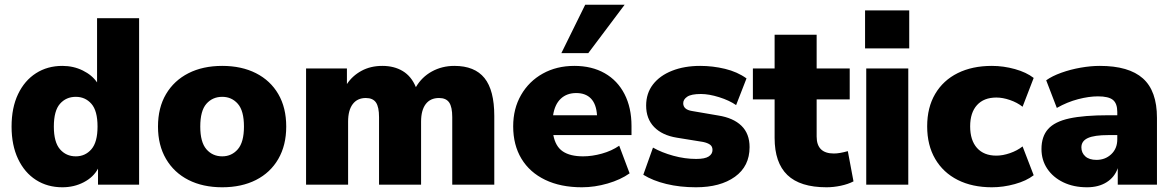

<svg xmlns="http://www.w3.org/2000/svg" viewBox="-20 -782 4968 813"><path d="M244 11Q181 11 132.5 -20Q84 -51 56.5 -109Q29 -167 29 -246Q29 -326 56.5 -383.5Q84 -441 132.5 -472Q181 -503 244 -503Q291 -503 330.5 -483.5Q370 -464 391 -433V-705H569V0H395V-68Q376 -32 335 -10.5Q294 11 244 11ZM301 -120Q341 -120 367 -150Q393 -180 393 -246Q393 -313 367 -342.5Q341 -372 301 -372Q260 -372 234 -342.5Q208 -313 208 -246Q208 -180 234 -150Q260 -120 301 -120Z M921 11Q839 11 778 -20Q717 -51 683 -109Q649 -167 649 -246Q649 -326 683 -383.5Q717 -441 778 -472Q839 -503 921 -503Q1003 -503 1064 -472Q1125 -441 1158.5 -383.5Q1192 -326 1192 -246Q1192 -167 1158.5 -109Q1125 -51 1064 -20Q1003 11 921 11ZM921 -120Q961 -120 987 -150Q1013 -180 1013 -246Q1013 -313 987 -342.5Q961 -372 921 -372Q880 -372 854 -342.5Q828 -313 828 -246Q828 -180 854 -150Q880 -120 921 -120Z M1276 0V-492H1449V-426Q1472 -461 1510.5 -482Q1549 -503 1599 -503Q1649 -503 1685.5 -481Q1722 -459 1741 -413Q1766 -456 1809 -479.5Q1852 -503 1904 -503Q1990 -503 2031.5 -451.5Q2073 -400 2073 -291V0H1895V-286Q1895 -329 1882 -348Q1869 -367 1839 -367Q1802 -367 1782.5 -341Q1763 -315 1763 -267V0H1585V-286Q1585 -329 1572 -348Q1559 -367 1529 -367Q1493 -367 1473.5 -341Q1454 -315 1454 -267V0Z M2444 11Q2354 11 2288.5 -20.5Q2223 -52 2188 -110Q2153 -168 2153 -247Q2153 -322 2186.5 -380Q2220 -438 2278.5 -470.5Q2337 -503 2412 -503Q2486 -503 2540.5 -472Q2595 -441 2624.5 -383.5Q2654 -326 2654 -249V-210H2323Q2332 -162 2363 -141Q2394 -120 2449 -120Q2487 -120 2528.5 -131.5Q2570 -143 2602 -165L2646 -48Q2608 -21 2553 -5Q2498 11 2444 11ZM2420 -388Q2380 -388 2354.5 -364Q2329 -340 2322 -294H2508Q2505 -341 2482.5 -364.5Q2460 -388 2420 -388ZM2357 -557 2458 -762H2625L2471 -557Z M2927 11Q2859 11 2801.5 -3Q2744 -17 2704 -42L2745 -157Q2782 -136 2831 -122.5Q2880 -109 2928 -109Q2965 -109 2981 -119.5Q2997 -130 2997 -147Q2997 -162 2986.5 -169.5Q2976 -177 2957 -181L2846 -199Q2784 -209 2750 -244Q2716 -279 2716 -335Q2716 -387 2745 -424.5Q2774 -462 2826 -482.5Q2878 -503 2945 -503Q2998 -503 3050 -490.5Q3102 -478 3141 -450L3097 -337Q3068 -357 3025 -370.5Q2982 -384 2948 -384Q2907 -384 2890 -372.5Q2873 -361 2873 -345Q2873 -318 2910 -312L3021 -293Q3085 -283 3119.5 -249.5Q3154 -216 3154 -159Q3154 -78 3092 -33.5Q3030 11 2927 11Z M3480 11Q3368 11 3314 -41Q3260 -93 3260 -198V-361H3168V-492H3260V-635H3438V-492H3578V-361H3438V-204Q3438 -132 3511 -132Q3523 -132 3537.5 -134.5Q3552 -137 3570 -142L3594 -14Q3571 -2 3540 4.5Q3509 11 3480 11Z M3643 -577V-738H3830V-577ZM3648 0V-492H3826V0Z M4180 11Q4097 11 4035.5 -20Q3974 -51 3940 -109Q3906 -167 3906 -247Q3906 -327 3940 -384.5Q3974 -442 4035.5 -472.5Q4097 -503 4180 -503Q4229 -503 4277.5 -489.5Q4326 -476 4357 -452L4310 -330Q4287 -348 4256.5 -358.5Q4226 -369 4199 -369Q4146 -369 4117 -337Q4088 -305 4088 -247Q4088 -188 4117 -155.5Q4146 -123 4199 -123Q4226 -123 4256.5 -133.5Q4287 -144 4310 -162L4357 -40Q4326 -16 4277 -2.5Q4228 11 4180 11Z M4583 11Q4526 11 4482.5 -10Q4439 -31 4414.5 -67.5Q4390 -104 4390 -151Q4390 -204 4418 -235.5Q4446 -267 4508 -280.5Q4570 -294 4673 -294H4711V-308Q4711 -344 4692.5 -359Q4674 -374 4629 -374Q4591 -374 4545 -362Q4499 -350 4455 -325L4410 -442Q4435 -460 4474 -474Q4513 -488 4556 -495.5Q4599 -503 4637 -503Q4760 -503 4819.5 -450Q4879 -397 4879 -283V0H4713V-70Q4700 -32 4666 -10.5Q4632 11 4583 11ZM4623 -105Q4660 -105 4685.5 -129Q4711 -153 4711 -192V-210H4673Q4614 -210 4586.5 -197.5Q4559 -185 4559 -158Q4559 -135 4575.5 -120Q4592 -105 4623 -105Z"/></svg>

Font: Nunito Sans Black
Style: Regular
Weight: 900
Designer: Vernon Adams
Foundry: Vernon Adams
Version: Version 3.006; ttfautohint (v1.8.3)